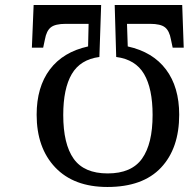

<svg xmlns="http://www.w3.org/2000/svg" viewBox="-20 -734 752 765"><path d="M712 -544H668L661 -577Q655 -611 637.5 -625Q620 -639 578 -639H486L489 -549Q589 -527 641.5 -457Q694 -387 694 -277Q694 -143 621.5 -66Q549 11 408 11Q274 11 200 -67Q126 -145 126 -277Q126 -387 178.5 -457Q231 -527 331 -549L333 -639H242Q200 -639 182.5 -625Q165 -611 159 -577L152 -544H107L114 -714H383L376 -507Q300 -497 266 -439Q232 -381 232 -276Q232 -160 273.5 -101.5Q315 -43 409 -43Q504 -43 546 -102Q588 -161 588 -276Q588 -381 554 -439Q520 -497 443 -507L437 -714H706Z"/></svg>

Font: Noto Serif Narrow
Style: Regular
Weight: 400
Width: 4
Designer: Monotype Design Team
Foundry: Monotype Imaging Inc.
Version: Version 1.001